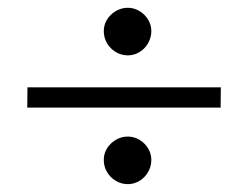

<svg xmlns="http://www.w3.org/2000/svg" viewBox="-20 -524 645 495"><path d="M370.1 -443.8Q370.1 -431.2 365.2 -419.7Q360.4 -408.2 352.1 -399.7Q343.8 -391.1 332.8 -386.2Q321.8 -381.3 309.6 -381.3Q296.9 -381.3 285.6 -386.2Q274.4 -391.1 265.9 -399.7Q257.3 -408.2 252.4 -419.7Q247.6 -431.2 247.6 -443.8Q247.6 -456.1 252.4 -466.8Q257.3 -477.5 265.9 -485.8Q274.4 -494.1 285.6 -499Q296.9 -503.9 309.6 -503.9Q321.8 -503.9 332.8 -499Q343.8 -494.1 352.1 -485.8Q360.4 -477.5 365.2 -466.8Q370.1 -456.1 370.1 -443.8ZM50.8 -298.8H549.3L548.8 -246.6H50.3ZM370.1 -111.8Q370.1 -98.6 365.2 -87.4Q360.4 -76.2 352.1 -67.6Q343.8 -59.1 332.8 -54.2Q321.8 -49.3 309.6 -49.3Q296.9 -49.3 285.6 -54.2Q274.4 -59.1 265.9 -67.6Q257.3 -76.2 252.4 -87.4Q247.6 -98.6 247.6 -111.8Q247.6 -124 252.4 -134.8Q257.3 -145.5 265.9 -153.8Q274.4 -162.1 285.6 -167Q296.9 -171.9 309.6 -171.9Q321.8 -171.9 332.8 -167Q343.8 -162.1 352.1 -153.8Q360.4 -145.5 365.2 -134.8Q370.1 -124 370.1 -111.8Z"/></svg>

Font: Varendra
Style: Regular
Weight: 400
Designer: Jacob Thomas
Foundry: Bangla Type Foundry
Version: Version 1.008